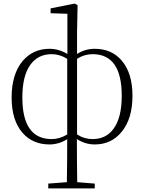

<svg xmlns="http://www.w3.org/2000/svg" viewBox="-20 -794 806 1074"><path d="M411 -42Q451 -16 498 -16Q574 -16 616 -75Q661 -137 661 -258Q661 -491 498 -491Q451 -491 411 -465ZM356 -465Q314 -491 269 -491Q193 -491 150 -432Q105 -370 105 -249Q105 -16 269 -16Q314 -16 356 -42ZM411 -492Q456 -521 510 -521Q604 -521 660 -456Q721 -386 721 -258Q721 -129 660 -56Q603 14 510 14Q457 14 410 -16Q410 99 412 225L510 233V260H250V233L354 225Q356 95 356 -15Q308 14 257 14Q163 14 106 -51Q45 -121 45 -249Q45 -378 106 -452Q164 -521 257 -521Q309 -521 357 -492V-717L263 -720V-747L398 -774L414 -765L411 -613Z"/></svg>

Font: Source Han Serif SC ExtraLight
Style: Regular
Weight: 250
Designer: Ryoko NISHIZUKA  (kana & ideographs); Frank Grießhammer (Latin, Greek & Cyrillic); Wenlong ZHANG  (bopomofo); Sandoll Co
Foundry: Adobe Systems Incorporated
Version: Version 1.001 October 20, 2017